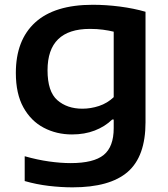

<svg xmlns="http://www.w3.org/2000/svg" viewBox="-20 -574 722 824"><path d="M291.5 230Q242.5 230 189.5 223.8Q136.5 217.5 86 203V96.5Q140.5 112 190.8 119Q241 126 283 126Q382 126 425 91Q468 56 468 -24V-61H461.5Q430 -30.5 386.5 -13.8Q343 3 289 3Q222.5 3 167.8 -25.8Q113 -54.5 80.5 -113Q48 -171.5 48 -261Q48 -402 131.2 -477.8Q214.5 -553.5 378 -553.5Q435 -553.5 494.8 -545.8Q554.5 -538 604.5 -523.5V-49Q604.5 97.5 528 163.8Q451.5 230 291.5 230ZM333.5 -107.5Q369.5 -107.5 405 -119.2Q440.5 -131 468 -157V-438Q448 -443 422 -446.5Q396 -450 366 -450Q184 -450 184 -272.5Q184 -181 226 -144.2Q268 -107.5 333.5 -107.5Z"/></svg>

Font: Encode Sans Expanded SemiBold
Style: Regular
Weight: 600
Width: 7
Designer: Multiple Designers
Foundry: Impallari Type
Version: Version 3.000; ttfautohint (v1.8.3) -l 8 -r 50 -G 200 -x 14 